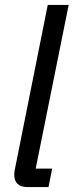

<svg xmlns="http://www.w3.org/2000/svg" viewBox="-20 -760 299 780"><path d="M93 0Q38 0 38 -50Q38 -58 39 -65Q40 -72 42 -80L174 -740H259L125 -75H192L177 0Z"/></svg>

Font: IBM Plex Sans Cond Text
Style: Italic
Weight: 450
Width: 3
Italic angle: -11°
Designer: Mike Abbink, Paul van der Laan, Pieter van Rosmalen
Foundry: Bold Monday
Version: Version 1.3